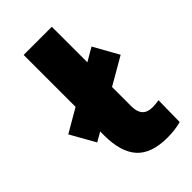

<svg xmlns="http://www.w3.org/2000/svg" viewBox="-278 -776 858 858"><g transform="rotate(-45 150.5 -347.0)"><path d="M246 11Q144 11 98 -40.5Q52 -92 52 -196V-705H230V-202Q230 -132 294 -132Q304 -132 314.5 -133Q325 -134 335 -136L333 0Q293 11 246 11ZM8 -196 -58 -313 293 -517 359 -399Z"/></g></svg>

Font: Nunito Sans Black
Style: Regular
Weight: 900
Designer: Vernon Adams
Foundry: Vernon Adams
Version: Version 3.006; ttfautohint (v1.8.3)